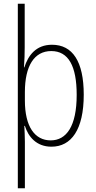

<svg xmlns="http://www.w3.org/2000/svg" viewBox="-20 -780 518 1034"><path d="M431 -270C431 -449 371 -539 260 -539C174 -539 132 -482 111 -417H109C112 -452 113 -495 113 -526V-760H76V234H114V-16C114 -48 112 -79 111 -102H114C132 -45 175 10 257 10C364 10 431 -82 431 -270ZM393 -269C393 -99 337 -24 253 -24C168 -24 114 -97 114 -239V-284C114 -424 164 -505 256 -505C349 -505 393 -424 393 -269Z"/></svg>

Font: Noto Sans Hebrew Condensed ExtraLight
Style: Regular
Weight: 200
Width: 3
Designer: Monotype Design Team
Foundry: Monotype Imaging Inc.
Version: Version 2.004